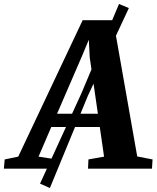

<svg xmlns="http://www.w3.org/2000/svg" viewBox="-96 -847 786 964"><path d="M-76.5 0 -72.5 -46.5 -4.5 -60.5 319 -745.5H472.5L593 -61.5L670 -46.5L667 0H346L348 -46.5L426.5 -60.5L405 -209.5H161.5L97.5 -60.5L189.5 -46.5L186 0ZM190.5 -276H395.5L354.5 -559L350 -647.5L315.5 -565ZM105 75 313 -379 501.5 -827 551 -806.5 345 -365.5 154.5 97Z"/></svg>

Font: Merriweather 28pt ExtraBold
Style: Italic
Weight: 800
Italic angle: -7.8°
Version: Version 2.101